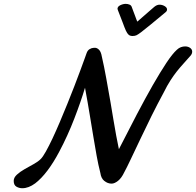

<svg xmlns="http://www.w3.org/2000/svg" viewBox="-20 -958 1039 1018"><path d="M98.1 40Q81.5 40 67.1 31.7Q52.7 23.4 52.7 1Q52.7 -16.6 69.6 -32Q86.4 -47.4 110.8 -61.3Q135.3 -75.2 158.7 -88.1Q182.1 -101.1 195.3 -114.3Q207 -125.5 223.1 -154.5Q239.3 -183.6 258.3 -223.6Q276.9 -263.2 297.1 -310.8Q317.4 -358.4 336.9 -406.7Q356.4 -455.1 374.3 -501.2Q392.1 -547.4 405.8 -584.5Q420.9 -625 429 -647.9Q437 -670.9 439 -675.8Q443.8 -690.4 454.8 -697.3Q465.8 -704.1 478 -704.6Q478 -704.6 478.5 -704.6H478Q478 -704.6 477.5 -704.1L481 -704.6H483.9Q494.6 -704.6 505.1 -694.1Q515.6 -683.6 520 -657.7Q531.7 -607.4 543.2 -543.7Q554.7 -480 566.4 -413.1Q573.2 -373 580.8 -326.9Q588.4 -280.8 596.2 -238.5Q604 -196.3 610.4 -167Q659.7 -264.2 705.3 -351.1Q751 -438 790.5 -507.3Q830.1 -576.2 862.3 -624.8Q894.5 -673.3 918 -694.3Q928.2 -704.1 939.5 -708Q950.7 -711.9 961.4 -711.9Q977.1 -711.9 988 -704.1Q999 -696.3 999 -684.1Q999 -671.9 988.8 -661.1Q968.8 -638.2 951.4 -619.1Q934.1 -600.1 917 -578.6Q900.4 -557.6 883.3 -531Q866.2 -504.4 848.1 -467.8Q814 -404.8 783.7 -343.8Q753.4 -282.7 722.7 -217.8Q695.3 -160.2 673.3 -113.8Q651.4 -67.4 638.7 -44.4Q624.5 -14.2 606.2 0.5Q587.9 15.1 572.8 15.6H569.3Q549.8 14.6 533 1.2Q516.1 -12.2 512.2 -40.5Q500.5 -86.4 492.4 -132.1Q484.4 -177.7 476.1 -226.6Q466.8 -281.7 456.5 -345.2Q446.3 -408.7 430.7 -492.7Q409.2 -420.4 374 -329.1Q338.9 -237.8 293.9 -153.3Q264.6 -97.7 232.4 -54.7Q200.2 -11.7 166.5 14.2Q131.8 40 98.1 40ZM683.1 -767.1Q669.9 -767.1 662.4 -773.4Q654.8 -779.8 647.5 -795.4Q640.6 -810.5 629.9 -840.1Q619.1 -869.6 605 -904.3Q603 -908.7 603 -911.1Q603 -923.3 617.9 -930.4Q632.8 -937.5 646.5 -937.5Q656.7 -937.5 666 -933.8Q675.3 -930.2 678.2 -921.9L686 -900.9L695.8 -875L704.1 -852.5L708 -843.3L773.4 -900.4L798.3 -921.9Q812 -933.1 825.7 -933.1Q840.3 -933.1 853 -925.5Q865.7 -918 865.7 -907.7Q865.7 -899.9 858.9 -894Q811 -854.5 778.1 -827.1Q745.1 -799.8 728 -787.1Q711.9 -774.9 703.4 -771Q694.8 -767.1 683.1 -767.1Z"/></svg>

Font: Damion
Style: Regular
Weight: 400
Designer: Vernon Adams
Foundry: Vernon Adams
Version: Version 1.100; ttfautohint (v1.8.4.7-5d5b)